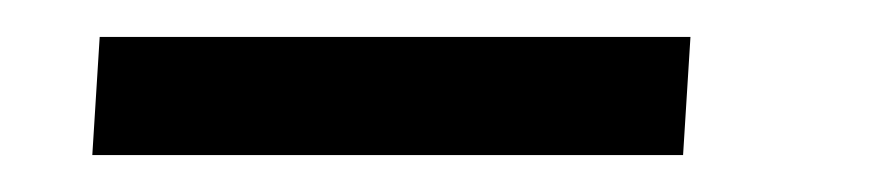

<svg xmlns="http://www.w3.org/2000/svg" viewBox="-20 -352 480 104"><path d="M34 -332H354L350 -268H30Z"/></svg>

Font: Urbanist Light
Style: Italic
Weight: 300
Italic angle: -8°
Designer: Corey Hu
Foundry: Corey Hu
Version: Version 1.330; ttfautohint (v1.8.4.7-5d5b)